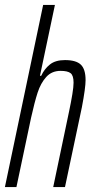

<svg xmlns="http://www.w3.org/2000/svg" viewBox="-22 -763 377 783"><path d="M154 -743H202L141 -454H146Q159 -482 181.5 -500Q204 -518 243 -518Q288 -518 307.5 -499.5Q327 -481 327 -436Q327 -405 312 -326L243 0H195L260 -310Q268 -348 273 -378.5Q278 -409 278 -426Q278 -455 266 -464.5Q254 -474 225 -474Q189 -474 166.5 -449Q144 -424 131.5 -385.5Q119 -347 105 -284L45 0H-2Z"/></svg>

Font: Saira Ultra Condensed Light
Style: Italic
Weight: 300
Width: 1
Italic angle: -12°
Designer: Hector Gatti with collaboration of the Omnibus-Type team
Foundry: Omnibus-Type
Version: Version 1.001; ttfautohint (v1.8)